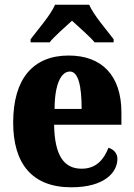

<svg xmlns="http://www.w3.org/2000/svg" viewBox="-20 -786 569 816"><path d="M110 -619V-606H191C209 -630 258 -672 286 -698C312 -674 368 -625 382 -606H463V-619C435 -657 378 -721 359 -766H214C195 -721 138 -657 110 -619ZM283 10C425 10 479 -54 479 -111C479 -135 462 -152 441 -158C421 -107 388 -69 327 -69C251 -69 212 -126 210 -256H496V-308C496 -467 411 -550 272 -550C122 -550 36 -453 36 -265C36 -91 116 10 283 10ZM327 -323H212C212 -426 239 -482 277 -482C312 -482 327 -423 327 -323Z"/></svg>

Font: Noto Serif Khmer Condensed Black
Style: Regular
Weight: 900
Width: 3
Designer: Danh Hong and the Monotype Design Team
Foundry: Monotype Imaging Inc.
Version: Version 2.004